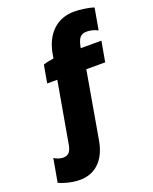

<svg xmlns="http://www.w3.org/2000/svg" viewBox="-258 -808 867 1089"><g transform="rotate(-20 175.5 -263.5)"><path d="M210 15 216 -19 280 -387H394L416 -510H291C302 -566 315 -587 355 -587C375 -587 399 -582 421 -570L444 -700C414 -711 360 -718 326 -718C221 -718 150 -648 130 -532L126 -508C103 -505 79 -500 63 -494L44 -387H105L39 -12C30 28 13 42 -22 39C-38 37 -52 32 -68 22L-93 163C-60 178 -23 187 13 190C119 199 190 135 210 15Z"/></g></svg>

Font: Fixel Text 20240404 ExtraBold
Style: Italic
Weight: 800
Width: 4
Italic angle: -10°
Designer: AlfaBravo + MacPaw
Foundry: Kyrylo Tkachov, Marchela Mozhyna, Serhii Makarenko, Maria Weinstein, Zakhar Kryvoshyya
Version: Version 1.211;Glyphs 3.2 (3225)